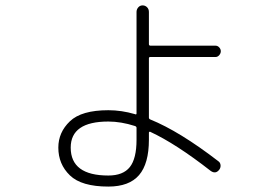

<svg xmlns="http://www.w3.org/2000/svg" viewBox="-20 -646 1040 712"><path d="M381.8 -195.3Q242.2 -195.3 242.2 -98.6Q242.2 4.9 381.8 4.9Q436.5 4.9 461.4 -26.4Q486.3 -57.6 486.3 -127.9V-171.9Q486.3 -176.8 480.5 -178.7Q428.7 -195.3 381.8 -195.3ZM381.8 45.9Q282.2 45.9 239.3 4.4Q196.3 -37.1 196.3 -98.6Q196.3 -155.3 239.3 -196.3Q282.2 -237.3 381.8 -237.3Q430.7 -237.3 480.5 -222.7Q486.3 -219.7 486.3 -225.6V-601.6Q486.3 -611.3 492.7 -618.7Q499 -626 508.8 -626Q518.6 -626 525.4 -619.1Q532.2 -612.3 532.2 -601.6V-482.4Q532.2 -477.5 537.1 -476.6H779.3Q787.1 -476.6 793 -470.2Q798.8 -463.9 798.8 -456.1Q798.8 -448.2 793 -441.4Q787.1 -434.6 779.3 -434.6H537.1Q532.2 -434.6 532.2 -429.7V-210Q532.2 -205.1 537.1 -203.1Q645.5 -159.2 790 -47.9Q796.9 -43 797.9 -33.7Q798.8 -24.4 793 -16.6Q779.3 1 760.7 -12.7Q631.8 -113.3 537.1 -157.2Q536.1 -158.2 534.2 -157.2Q532.2 -156.2 532.2 -154.3V-127.9Q532.2 -39.1 495.6 3.4Q459 45.9 381.8 45.9Z"/></svg>

Font: Rounded-L Mgen+ 1m light
Style: Regular
Weight: 200
Designer: [Source Han Sans]
Ryoko NISHIZUKA  (kana & ideographs); Paul D. Hunt (Latin, Greek & Cyrillic); Wenlong ZHANG  (bopomofo
Version: Version 1.059.20150602